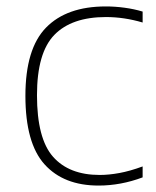

<svg xmlns="http://www.w3.org/2000/svg" viewBox="-20 -568 484 597"><path d="M286.5 9Q178 9 118.5 -57Q59 -123 59 -270Q59 -416.5 123.2 -482.2Q187.5 -548 309 -548Q337.5 -548 367.2 -544Q397 -540 423.5 -532V-498Q366 -515 309.5 -515Q203 -515 149 -459.5Q95 -404 95 -272Q95 -137 145 -80.5Q195 -24 290 -24Q318.5 -24 351.2 -30Q384 -36 423.5 -50.5V-16.5Q355.5 9 286.5 9Z"/></svg>

Font: Encode Sans Semi Expanded Thin
Style: Regular
Weight: 100
Width: 6
Designer: Multiple Designers
Foundry: Impallari Type
Version: Version 3.000; ttfautohint (v1.8.3) -l 8 -r 50 -G 200 -x 14 